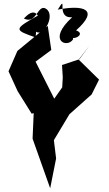

<svg xmlns="http://www.w3.org/2000/svg" viewBox="-20 -925 589 1037"><path d="M273 -392 172 -592 257 -655 238 -785 74 -650 26 -540 75 -433 151 -311 162 -314 156 -176 251 92 283 -69 271 -168 355 -308 475 -415 515 -495 405 -603 463 -679 409 -605 315 -574 319 -507 316 -453ZM175 -754C216 -723 282 -845 228 -878C183 -906 178 -790 109 -825C189 -914 195 -785 187 -842C52 -767 56 -763 172 -723ZM369 -754C332 -686 460 -736 391 -761C520 -876 430 -900 292 -873C350 -967 276 -824 370 -832C231 -705 344 -662 375 -713Z"/></svg>

Font: Asimov Silicon
Style: Regular
Weight: 400
Designer: Google
Version: Version 2.000980; 2014